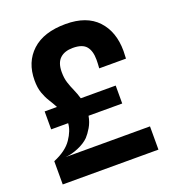

<svg xmlns="http://www.w3.org/2000/svg" viewBox="-135 -846 861 951"><g transform="rotate(-20 296.0 -371.0)"><path d="M33 0V-122.5Q100.5 -150.5 130.2 -194.2Q160 -238 162 -276H72.5V-370.5H137.5Q125.5 -393 111.5 -415.2Q97.5 -437.5 87.8 -465Q78 -492.5 78 -531.5Q78 -627.5 140 -684.8Q202 -742 317.5 -742Q428 -742 485 -681Q542 -620 542 -518.5Q542 -499.5 540.5 -478.5H399.5Q400.5 -492.5 401 -503.2Q401.5 -514 401.5 -523.5Q401.5 -570 381.2 -594.2Q361 -618.5 310.5 -618.5Q267 -618.5 242.8 -595.8Q218.5 -573 218.5 -524.5Q218.5 -492 226.5 -467.5Q234.5 -443 244.8 -420.2Q255 -397.5 263 -370.5H447V-276H269.5Q264 -244 248.8 -218.2Q233.5 -192.5 219 -177Q197 -155 160.8 -139.8Q124.5 -124.5 92.5 -122.5H537.5V0Z"/></g></svg>

Font: Spline Sans SemiBold
Style: Regular
Weight: 600
Designer: Eben Sorkin, Mirko Velimirovic
Foundry: Sorkin Type
Version: Version 1.000; ttfautohint (v1.8.3)